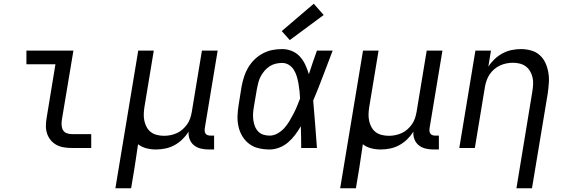

<svg xmlns="http://www.w3.org/2000/svg" viewBox="-20 -790 3040 1025"><path d="M363 0Q341 0 320 -3.5Q299 -7 281.5 -16.5Q264 -26 251 -41.5Q238 -57 231.5 -76.5Q225 -96 225 -117.5Q225 -139 229 -161L276 -447H121V-520H372L310 -149Q308 -135 309 -120.5Q310 -106 316.5 -95Q323 -84 336 -79Q349 -74 363 -74H467V0Z M596 215 718 -520H801L751 -218Q748 -199 747.5 -180Q747 -161 751 -143.5Q755 -126 763.5 -110.5Q772 -95 786 -84.5Q800 -74 818.5 -69.5Q837 -65 856 -65Q873 -65 890.5 -68.5Q908 -72 924.5 -79.5Q941 -87 955 -99.5Q969 -112 979.5 -127Q990 -142 995.5 -159Q1001 -176 1004 -193L1058 -520H1142L1073 -104Q1072 -96 1073 -88.5Q1074 -81 1078.5 -75.5Q1083 -70 1090 -68Q1097 -66 1105 -66H1123V8H1093Q1072 8 1051.5 3Q1031 -2 1015.5 -14.5Q1000 -27 992.5 -46.5Q985 -66 987 -87Q973 -65 953.5 -46Q934 -27 910.5 -14.5Q887 -2 862 3Q837 8 812 8Q786 8 761 1.5Q736 -5 717 -20Q712 12 707.5 44Q703 76 698 107L680 215Z M1420 8Q1390 8 1361.5 1.5Q1333 -5 1311 -21.5Q1289 -38 1274.5 -61.5Q1260 -85 1253.5 -113Q1247 -141 1248 -170.5Q1249 -200 1254 -230L1270 -330Q1275 -355 1283 -380.5Q1291 -406 1305 -429.5Q1319 -453 1339 -472.5Q1359 -492 1383.5 -505Q1408 -518 1434 -523Q1460 -528 1486 -528Q1514 -528 1539 -517.5Q1564 -507 1581.5 -487.5Q1599 -468 1610 -444Q1621 -420 1629 -394Q1639 -426 1650 -457.5Q1661 -489 1672 -520H1756Q1730 -453 1705 -386Q1680 -319 1652 -253Q1658 -190 1662.5 -126.5Q1667 -63 1672 0H1588Q1588 -28 1587.5 -56Q1587 -84 1586 -113V-114Q1586 -115 1586 -115Q1586 -115 1586 -116Q1572 -92 1555.5 -70Q1539 -48 1518 -30Q1497 -12 1471 -2Q1445 8 1420 8ZM1420 -66Q1441 -66 1461.5 -77.5Q1482 -89 1497.5 -106Q1513 -123 1524.5 -142.5Q1536 -162 1546.5 -182Q1557 -202 1565.5 -222.5Q1574 -243 1582 -264Q1581 -284 1579 -304Q1577 -324 1573.5 -343.5Q1570 -363 1564.5 -381.5Q1559 -400 1549 -416.5Q1539 -433 1522.5 -443.5Q1506 -454 1486 -454Q1469 -454 1452 -450Q1435 -446 1420 -436.5Q1405 -427 1393 -413Q1381 -399 1372.5 -383.5Q1364 -368 1359.5 -351Q1355 -334 1352 -318L1335 -218Q1332 -200 1331 -182.5Q1330 -165 1332.5 -148Q1335 -131 1341 -115.5Q1347 -100 1358.5 -88Q1370 -76 1386 -71Q1402 -66 1420 -66ZM1527 -576 1484 -624 1655 -770 1708 -710Z M1796 215 1918 -520H2001L1951 -218Q1948 -199 1947.5 -180Q1947 -161 1951 -143.5Q1955 -126 1963.5 -110.5Q1972 -95 1986 -84.5Q2000 -74 2018.5 -69.5Q2037 -65 2056 -65Q2073 -65 2090.5 -68.5Q2108 -72 2124.5 -79.5Q2141 -87 2155 -99.5Q2169 -112 2179.5 -127Q2190 -142 2195.5 -159Q2201 -176 2204 -193L2258 -520H2342L2273 -104Q2272 -96 2273 -88.5Q2274 -81 2278.5 -75.5Q2283 -70 2290 -68Q2297 -66 2305 -66H2323V8H2293Q2272 8 2251.5 3Q2231 -2 2215.5 -14.5Q2200 -27 2192.5 -46.5Q2185 -66 2187 -87Q2173 -65 2153.5 -46Q2134 -27 2110.5 -14.5Q2087 -2 2062 3Q2037 8 2012 8Q1986 8 1961 1.5Q1936 -5 1917 -20Q1912 12 1907.5 44Q1903 76 1898 107L1880 215Z M2737 215 2822 -302Q2825 -321 2826 -340Q2827 -359 2823 -376.5Q2819 -394 2810 -409.5Q2801 -425 2787 -435.5Q2773 -446 2755 -450.5Q2737 -455 2718 -455Q2701 -455 2683.5 -451.5Q2666 -448 2649.5 -440.5Q2633 -433 2618.5 -420.5Q2604 -408 2594 -393Q2584 -378 2578 -361Q2572 -344 2569 -327L2515 0H2432L2518 -520H2601L2587 -434Q2601 -456 2620.5 -474.5Q2640 -493 2663.5 -505.5Q2687 -518 2712 -523Q2737 -528 2761 -528Q2789 -528 2815.5 -520.5Q2842 -513 2861.5 -495.5Q2881 -478 2892 -453.5Q2903 -429 2907.5 -402Q2912 -375 2910 -347Q2908 -319 2904 -290L2820 215Z"/></svg>

Font: Iosevka SS04 Extended
Style: Italic
Weight: 400
Width: 7
Italic angle: -9°
Monospace: yes
Designer: Belleve Invis
Foundry: Belleve Invis
Version: Version 19.0.0; ttfautohint (v1.8.4)